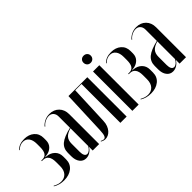

<svg xmlns="http://www.w3.org/2000/svg" viewBox="-18 -1176 1708 1708"><g transform="rotate(-45 836.0 -322.5)"><path d="M105 9Q47 9 2 -19L5 -24Q43 -2 78 -2Q120 -2 144.5 -29.5Q169 -57 169 -107V-158Q169 -206 151 -229.5Q133 -253 100 -253H85V-260H100Q132 -260 147.5 -282.5Q163 -305 163 -353V-393Q163 -441 142.5 -467.5Q122 -494 88 -494Q47 -494 16 -461L12 -465Q46 -504 113 -504Q170 -504 206.5 -472.5Q243 -441 243 -387V-358Q243 -316 215.5 -290Q188 -264 146 -260L132 -258V-255L146 -254Q191 -250 220 -221.5Q249 -193 249 -148V-112Q249 -56 209 -23.5Q169 9 105 9Z M301 -142Q301 -198 340.5 -231Q380 -264 472 -286V-428Q472 -458 455.5 -476Q439 -494 412 -494Q389 -494 364 -481.5Q339 -469 325 -449L320 -453Q337 -474 365.5 -488.5Q394 -503 429 -503Q484 -503 518.5 -468Q553 -433 553 -376V0H472V-44H470Q456 -20 432.5 -5.5Q409 9 383 9Q346 9 323.5 -20.5Q301 -50 301 -99ZM417 -12Q431 -12 446 -24Q461 -36 472 -57V-280Q424 -266 403 -242Q382 -218 382 -176V-72Q382 -44 391 -28Q400 -12 417 -12Z M583 -10Q600 0 613 0Q628 0 636 -18Q644 -36 646 -86L662 -495H899V0H820V-489H741L726 -121Q725 -88 715.5 -64Q706 -40 691.5 -23.5Q677 -7 659.5 1Q642 9 625 9Q602 9 580 -5Z M966 -610Q966 -629 978.5 -641.5Q991 -654 1011 -654Q1031 -654 1044 -641.5Q1057 -629 1057 -610Q1057 -590 1044 -577Q1031 -564 1011 -564Q991 -564 978.5 -577Q966 -590 966 -610ZM1050 -495V0H971V-495Z M1198 9Q1140 9 1095 -19L1098 -24Q1136 -2 1171 -2Q1213 -2 1237.5 -29.5Q1262 -57 1262 -107V-158Q1262 -206 1244 -229.5Q1226 -253 1193 -253H1178V-260H1193Q1225 -260 1240.5 -282.5Q1256 -305 1256 -353V-393Q1256 -441 1235.5 -467.5Q1215 -494 1181 -494Q1140 -494 1109 -461L1105 -465Q1139 -504 1206 -504Q1263 -504 1299.5 -472.5Q1336 -441 1336 -387V-358Q1336 -316 1308.5 -290Q1281 -264 1239 -260L1225 -258V-255L1239 -254Q1284 -250 1313 -221.5Q1342 -193 1342 -148V-112Q1342 -56 1302 -23.5Q1262 9 1198 9Z M1394 -142Q1394 -198 1433.5 -231Q1473 -264 1565 -286V-428Q1565 -458 1548.5 -476Q1532 -494 1505 -494Q1482 -494 1457 -481.5Q1432 -469 1418 -449L1413 -453Q1430 -474 1458.5 -488.5Q1487 -503 1522 -503Q1577 -503 1611.5 -468Q1646 -433 1646 -376V0H1565V-44H1563Q1549 -20 1525.5 -5.5Q1502 9 1476 9Q1439 9 1416.5 -20.5Q1394 -50 1394 -99ZM1510 -12Q1524 -12 1539 -24Q1554 -36 1565 -57V-280Q1517 -266 1496 -242Q1475 -218 1475 -176V-72Q1475 -44 1484 -28Q1493 -12 1510 -12Z"/></g></svg>

Font: Moniqa SemBd Narrow Display
Style: Regular
Weight: 600
Width: 4
Designer: Rajesh Rajput
Foundry: Rajesh Rajput
Version: Version 1.000